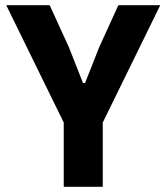

<svg xmlns="http://www.w3.org/2000/svg" viewBox="-20 -718 640 738"><path d="M225 0V-247L4 -698H171L245 -536L299 -399H307L361 -536L435 -698H596L375 -247V0Z"/></svg>

Font: Lilex Nerd Font
Style: Bold
Weight: 700
Designer: Mike Abbink, Paul van der Laan, Pieter van Rosmalen, Mikhael Khrustik
Foundry: Mikhael Khrustik
Version: Version 2.400; ttfautohint (v1.8.4.7-5d5b);Nerd Fonts 3.3.0